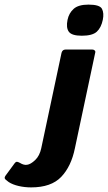

<svg xmlns="http://www.w3.org/2000/svg" viewBox="-172 -687 468 833"><path d="M-37 126Q-65 126 -91 120Q-117 114 -134 103Q-150 92 -151.5 86.5Q-153 81 -145 71L-109 22Q-103 14 -97.5 15Q-92 16 -85 20Q-69 30 -55 28Q-39 26 -19.5 7.5Q0 -11 7 -44L95 -458Q99 -472 112 -472H229Q235 -472 239 -468Q243 -464 241 -458L153 -44Q137 35 93.5 80.5Q50 126 -37 126ZM183 -532Q139 -532 126.5 -549.5Q114 -567 121 -601Q127 -630 147.5 -648.5Q168 -667 212 -667Q261 -667 270.5 -648.5Q280 -630 274 -601Q267 -567 248 -549.5Q229 -532 183 -532Z"/></svg>

Font: Glory Thin ExtraBold
Style: Italic
Weight: 800
Italic angle: -12°
Version: Version 1.011